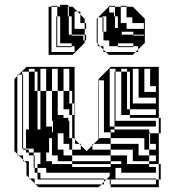

<svg xmlns="http://www.w3.org/2000/svg" viewBox="-20 -778 714 798"><path d="M412 -396V-420H390V-396ZM136 -416V-480H124V-492H100V-480H124V-416ZM520 -416V-480H508V-492H484V-480H508V-416ZM412 -300V-324H390V-300ZM460 -468H456V-480H460ZM628 -396V-420H604V-492H580V-396ZM628 -348V-372H556V-492H532V-348ZM196 -228H200V-240H196ZM440 -240V-228H456V-240ZM604 -204V-224H600V-204ZM628 -156V-180H600V-156ZM316 -156V-174L310 -180H280V-156ZM628 -108V-132H600V-156H580V-204H440V-228H390V-204H440V-180H556V-132H600V-108ZM184 -144H172V-108H196V-96H280V-84H440V-96H280V-108H220V-132H196V-204H184ZM628 -12V-32H440V-12ZM412 -12H402L412 -22V-32H136V-36H412V-32H422L412 -22ZM460 -444H456V-468H460ZM76 -420H72V-444H76ZM460 -420H456V-444H460ZM412 -372V-396H390V-372ZM76 -372V-396H72V-372ZM460 -372H456V-396H460ZM412 -348V-372H390V-348ZM412 -324V-348H390V-324ZM76 -324V-348H72V-324ZM460 -324H456V-348H460ZM460 -300H456V-324H460ZM76 -300H72V-324H76ZM412 -276V-300H390V-276ZM280 -240V-300H268V-324H244V-400H220V-492H196V-400H220V-300H244V-288H264V-276H268V-240ZM412 -252V-276H390V-252ZM628 -252H456V-276H628ZM76 -252V-276H72V-252ZM172 -492H148V-400H172V-252H196V-240H200V-276H196V-400H172ZM76 -228H72V-252H76ZM412 -252H390V-228H412ZM280 -240H268V-204H280V-180H292V-198L290 -200V-204H280ZM76 -180V-204H72V-180ZM604 -204H600V-180H604ZM460 -300V-288H520V-300H484V-352H460V-348H456V-372H460V-352H508V-324H520V-300H628V-324H520V-352H484V-416H460V-396H456V-420H460V-416H508V-352H520V-416H484V-480H460V-492H436V-252H456V-240H600V-228H604V-224H640V-96H648V-32H640V-96H600V-108H532V-156H440V-180H370L390 -200V-204H388V-444H390V-420H412V-444H390V-450L440 -500H640V-288H648V-224H640V-288H460V-276H456V-300ZM124 -108H120V-132H100V-144H88V-156H76V-160H72V-180H76V-160H88V-156H100V-144H120V-132H124ZM76 -204H72V-228H76V-224H88V-240H100V-288H76V-276H72V-300H76V-288H100V-352H76V-348H72V-372H76V-352H100V-416H76V-396H72V-420H76V-416H124V-400H136V-240H148V-400H136V-416H100V-480H72V-468H76V-444H72V-468H58L90 -500H290V-348H292V-324H290V-348H280V-400H268V-492H244V-400H268V-348H280V-324H292V-300H290V-324H280V-300H290V-204H292V-198L310 -180H316V-174L340 -150L364 -174V-180H370L364 -174V-156H440V-132H508V-96H600V-84H628V-60H484V-80H460V-36H628V-32H640V0H440V-12H436V-32H422L436 -46V-60H172V-80H136V-96H148V-144H120V-160H88V-224H76ZM124 -84H120V-108H124ZM244 -132H280V-108H440V-96H484V-108H440V-132H280V-156H268V-180H244V-224H220V-156H244ZM124 -84V-80H136V-60H148V-36H136V-60H124V-80H120V-84ZM124 -36V-16L128 -12H402L390 0H140L128 -12H124V-16L104 -36H100V-40L90 -50V-100L82 -108H76V-114L58 -132H52V-138L40 -150V-450L52 -462V-468H58L52 -462V-138L58 -132H76V-114L82 -108H100V-40L104 -36ZM266 -730V-750H262V-730ZM218 -706H214V-710H218ZM534 -646H486V-634H534V-630H578V-634H534ZM554 -562H544L554 -572V-586H534V-598H470V-586H534V-582H470V-586H434V-610H410V-646H406V-658H410V-646H422V-710H406V-706H410V-682H406V-706H388L432 -750H434V-726H454V-710H458V-662H470V-710H458V-750H434V-754H458V-750H482V-682H506V-658H578V-682H530V-706H506V-750H482V-754H506V-750H532L582 -700V-598H580L554 -572ZM278 -582H214V-586H278ZM278 -646V-710H266V-730H262V-710H266V-646ZM218 -682H214V-706H218ZM410 -658V-682H406V-658ZM218 -658H214V-682H218ZM218 -610V-634H214V-610ZM218 -610V-586H214V-610ZM432 -550 420 -562H410V-572L396 -586H386V-596L382 -600V-700L386 -704V-706H388L386 -704V-596L396 -586H410V-572L420 -562H544L532 -550ZM182 -550V-750H194V-562H290V-586H278V-598H230V-646H218V-634H214V-658H218V-646H230V-710H218V-750H194V-754H218V-750H230V-758H262V-754H266V-750H282L302 -730H314V-718L332 -700V-682H338V-658H332V-682H314V-718L302 -730H290V-658H332V-634H338V-610H332V-634H278V-646H266V-634H278V-630H326V-610H332V-600L282 -550Z"/></svg>

Font: Rubik Broken Fax
Style: Regular
Weight: 400
Designer: Hubert and Fischer, NaN
Foundry: Hubert and Fischer, NaN
Version: Version 2.201